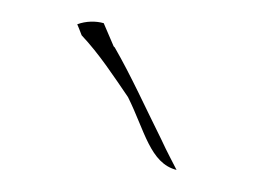

<svg xmlns="http://www.w3.org/2000/svg" viewBox="-20 -736 234 174"><path d="M50 -714C51 -712 52 -709 54 -704C70 -687 83 -667 96 -648C111 -618 116 -588 140 -582C136 -590 132 -597 126 -610C112 -638 99 -667 84 -693L83 -694L74 -715C67 -717 58 -717 50 -714Z"/></svg>

Font: SolarCharger
Style: 150
Weight: 100
Designer: Mew Too
Foundry: Cannot Into Space Fonts/KineticPlasma Fonts
Version: Version 1.100